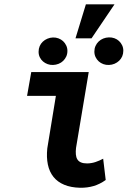

<svg xmlns="http://www.w3.org/2000/svg" viewBox="-20 -864 627 894"><path d="M125.5 -528.3H393.1L334 -175.3Q332 -158.2 333.3 -144.8Q334.5 -131.3 340.1 -122.1Q345.7 -112.8 356.9 -107.9Q368.2 -103 386.2 -103Q406.7 -103.5 424.8 -109.6Q442.9 -115.7 460.4 -125L472.2 -25.9Q444.8 -6.3 415.8 2.2Q386.7 10.7 353.5 10.3Q310.1 9.3 279.1 -3.7Q248 -16.6 229 -40.3Q210 -64 202.9 -97.7Q195.8 -131.3 200.2 -173.3L240.2 -417.5H106ZM379.9 -843.8H513.2L406.2 -685.5H331.5ZM159.7 -623Q159.7 -637.2 164.8 -649.2Q169.9 -661.1 179.2 -669.9Q188.5 -678.7 200.7 -683.8Q212.9 -689 226.6 -689.5Q240.2 -689.9 252.4 -685.3Q264.6 -680.7 273.7 -672.4Q282.7 -664.1 288.3 -652.3Q293.9 -640.6 293.9 -627Q293.9 -612.8 288.6 -601.1Q283.2 -589.4 274.2 -580.6Q265.1 -571.8 252.9 -566.9Q240.7 -562 227.1 -561.5Q213.9 -561 201.7 -565.4Q189.5 -569.8 180.2 -577.9Q170.9 -585.9 165.3 -597.4Q159.7 -608.9 159.7 -623ZM419.4 -624Q419.4 -638.2 424.8 -650.1Q430.2 -662.1 439.5 -670.9Q448.7 -679.7 460.9 -684.6Q473.1 -689.5 486.8 -689.9Q500.5 -690.4 512.7 -686Q524.9 -681.6 533.9 -673.3Q543 -665 548.6 -653.3Q554.2 -641.6 554.2 -627.9Q554.2 -613.8 549.1 -601.8Q543.9 -589.8 534.7 -581.1Q525.4 -572.3 513.2 -567.1Q501 -562 487.3 -561.5Q473.6 -561 461.4 -565.4Q449.2 -569.8 439.9 -578.1Q430.7 -586.4 425 -598.1Q419.4 -609.9 419.4 -624Z"/></svg>

Font: Roboto Mono
Style: Bold Italic
Weight: 700
Designer: Google
Version: Version 2.000985; 2015; ttfautohint (v1.3)